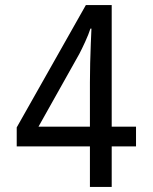

<svg xmlns="http://www.w3.org/2000/svg" viewBox="-20 -738 603 758"><path d="M335 0V-160H46V-235L319 -718H421V-238H517V-160H421V0ZM132 -238H335V-413Q335 -449 336 -489.5Q337 -530 338.5 -566Q340 -602 341 -625H337Q330 -603 316.5 -573.5Q303 -544 293 -525Z"/></svg>

Font: Noto Sans Mono SemiCondensed
Style: Regular
Weight: 400
Width: 4
Designer: Monotype Design Team
Foundry: Monotype Imaging Inc.
Version: Version 2.014